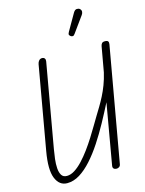

<svg xmlns="http://www.w3.org/2000/svg" viewBox="-178 -1379 1122 1490"><g transform="rotate(-15 383.0 -633.5)"><path d="M171.5 9.5Q108 9.5 79.8 -59.5Q51.5 -128.5 77 -273.5L194.5 -940.5Q197.5 -957 207.2 -968Q217 -979 232.5 -979Q247 -978.5 253.2 -969.2Q259.5 -960 257 -946L138.5 -273Q132 -236.5 127.2 -196.8Q122.5 -157 124.8 -122.8Q127 -88.5 140.2 -67Q153.5 -45.5 183 -45.5Q214 -45.5 246.5 -66.2Q279 -87 311.2 -121.5Q343.5 -156 374.5 -198.2Q405.5 -240.5 433.2 -284.5Q461 -328.5 484 -367.8Q507 -407 524 -435Q543 -466 563 -499.2Q583 -532.5 602.2 -570Q621.5 -607.5 638.2 -651.5Q655 -695.5 667 -747L703 -949Q705.5 -962 712.5 -970.5Q719.5 -979 736.5 -979Q756 -979 762 -971Q768 -963 765.5 -948L603 -29Q601 -14 591.2 -7Q581.5 0 570 0Q555.5 0 547 -8Q538.5 -16 542 -33.5L626.5 -518.5Q589 -444.5 547.8 -369.2Q506.5 -294 461.8 -226Q417 -158 369.5 -105Q322 -52 272.5 -21.2Q223 9.5 171.5 9.5ZM493 -1085.5Q485 -1090.5 481 -1098Q477 -1105.5 486 -1121L563 -1255Q575.5 -1276.5 590.8 -1277.2Q606 -1278 615 -1270.5Q626.5 -1260 626 -1247.2Q625.5 -1234.5 617 -1222.5L524.5 -1094.5Q515.5 -1082 507.8 -1081.8Q500 -1081.5 493 -1085.5Z"/></g></svg>

Font: Edu QLD Hand
Style: Regular
Weight: 400
Designer: Tina and Corey Anderson, Eben Sorkin
Foundry: Sorkin Type Co.
Version: Version 2.000